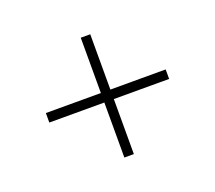

<svg xmlns="http://www.w3.org/2000/svg" viewBox="-82 -680 723 646"><g transform="rotate(-20 279.5 -357.5)"><path d="M262 -143H296V-340H494V-374H296V-572H262V-374H65V-340H262Z"/></g></svg>

Font: Noto Serif Devanagari ExtraLight
Style: Regular
Weight: 200
Designer: Universal Thirst, Indian Type Foundry and the Monotype Design Team
Foundry: Monotype Imaging Inc.
Version: Version 2.004